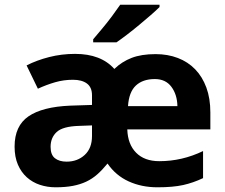

<svg xmlns="http://www.w3.org/2000/svg" viewBox="-20 -786 957 816"><path d="M42 -163Q42 -251 101 -291.5Q160 -332 278 -337L371 -340V-381Q371 -415 349.5 -431Q328 -447 290 -447Q251 -447 214.5 -436.5Q178 -426 141 -409L93 -508Q136 -530 189 -543.5Q242 -557 299 -557Q409 -557 466 -493Q498 -524 539.5 -540Q581 -556 641 -556Q693 -556 736 -539.5Q779 -523 809.5 -491.5Q840 -460 857 -414Q874 -368 874 -308V-236H521Q523 -173 558.5 -137Q594 -101 657 -101Q754 -101 843 -144V-29Q801 -9 758 0.5Q715 10 649 10Q582 10 527 -15Q472 -40 437 -91Q415 -64 393.5 -45Q372 -26 346.5 -14Q321 -2 289.5 4Q258 10 216 10Q181 10 149.5 -0.5Q118 -11 94 -32.5Q70 -54 56 -86.5Q42 -119 42 -163ZM195 -162Q195 -128 213.5 -113.5Q232 -99 263 -99Q309 -99 340 -127.5Q371 -156 371 -208V-253L316 -251Q247 -249 221 -225Q195 -201 195 -162ZM524 -335H734Q733 -384 708.5 -417Q684 -450 638 -450Q587 -450 557.5 -422.5Q528 -395 524 -335ZM658 -766V-756Q644 -742 621 -722Q598 -702 571.5 -680Q545 -658 519.5 -638.5Q494 -619 475 -606H376V-619Q392 -638 413.5 -663.5Q435 -689 455.5 -716.5Q476 -744 491 -766Z"/></svg>

Font: BC Sans
Style: Bold
Weight: 700
Designer: Monotype Design Team
Province of B.C.
Foundry: Monotype Imaging Inc.
Version: Version 2.000;GOOG;noto-source:20170915:90ef993387c0